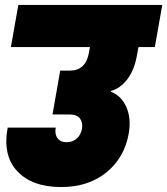

<svg xmlns="http://www.w3.org/2000/svg" viewBox="-20 -760 675 775"><path d="M24 -570 54 -740H635L605 -570H539L533 -538Q523 -479 494.5 -441Q466 -403 428 -393L427 -390Q469 -374 489.5 -329Q510 -284 500 -223Q483 -124 410 -64.5Q337 -5 227 -5Q110 -5 50 -68.5Q-10 -132 11 -245H205Q200 -219 212 -202.5Q224 -186 249 -186Q273 -186 289.5 -200.5Q306 -215 311 -240Q315 -266 302.5 -282Q290 -298 261 -298H192L223 -475H262Q326 -475 339 -547L343 -570Z"/></svg>

Font: Poppins Black
Style: Italic
Weight: 900
Italic angle: -10°
Designer: Ninad Kale (Devanagari), Jonny Pinhorn (Latin)
Foundry: Indian Type Foundry
Version: Version 3.200;PS 1.000;hotconv 16.6.54;makeotf.lib2.5.65590